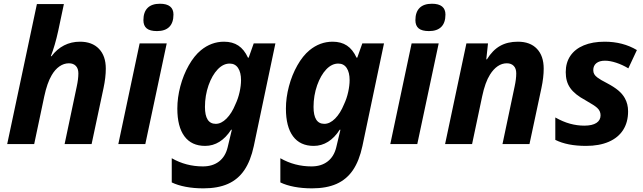

<svg xmlns="http://www.w3.org/2000/svg" viewBox="-20 -782 3492 1042"><path d="M180.2 -759.8H326.7L295.9 -614.3Q278.3 -533.7 255.9 -477.1H259.8Q288.6 -515.6 327.6 -535.6Q366.7 -555.7 414.1 -555.7Q480 -555.7 517.1 -517.1Q554.2 -478.5 554.2 -409.7Q554.2 -362.3 542 -304.7L477.1 0H330.6L396.5 -312.5Q405.3 -353 405.3 -383.8Q405.3 -410.2 391.6 -424.3Q377.9 -438.5 354 -438.5Q326.7 -438.5 302.5 -421.6Q278.3 -404.8 260.3 -373.5Q235.8 -332 220.2 -258.8L165.5 0H19Z M737.8 -546.4H884.8L768.6 0H622.1ZM758.3 -672.4Q758.3 -716.3 781 -739Q803.7 -761.7 848.1 -761.7Q884.8 -761.7 903.1 -746.8Q921.4 -731.9 921.4 -703.1Q921.4 -658.7 898.7 -636Q876 -613.3 832 -613.3Q793.9 -613.3 776.1 -627.9Q758.3 -642.6 758.3 -672.4Z M912.1 208V76.7Q989.7 121.1 1081.1 121.1Q1133.8 121.1 1168.5 94.5Q1203.1 67.9 1215.3 18.1L1238.3 -78.1H1234.4Q1206.5 -34.7 1170.9 -12.5Q1135.3 9.8 1093.3 9.8Q1019.5 9.8 981 -42.2Q942.4 -94.2 942.4 -192.9Q942.4 -252 958.7 -313.7Q975.1 -375.5 1004.4 -427.2Q1033.7 -479 1070.3 -509.3Q1127 -555.7 1195.8 -555.7Q1241.7 -555.7 1273.4 -534.7Q1305.2 -513.7 1325.7 -469.2H1329.6L1356.9 -546.4H1474.6L1357.4 10.7Q1340.3 90.8 1305.9 141.4Q1271.5 191.9 1216.8 216.1Q1162.1 240.2 1084 240.2Q1032.2 240.2 988.3 231.9Q944.3 223.6 912.1 208ZM1257.8 -216.3Q1272.5 -247.1 1280.3 -282.5Q1288.1 -317.9 1288.1 -347.2Q1288.1 -388.7 1272.2 -412.8Q1256.3 -437 1226.6 -437Q1191.4 -437 1161.4 -405.5Q1131.3 -374 1111.8 -319.3Q1092.3 -263.2 1092.3 -201.7Q1092.3 -109.9 1150.9 -109.9Q1180.7 -109.9 1209.2 -138.4Q1237.8 -167 1257.8 -216.3Z M1501.5 208V76.7Q1579.1 121.1 1670.4 121.1Q1723.1 121.1 1757.8 94.5Q1792.5 67.9 1804.7 18.1L1827.6 -78.1H1823.7Q1795.9 -34.7 1760.3 -12.5Q1724.6 9.8 1682.6 9.8Q1608.9 9.8 1570.3 -42.2Q1531.7 -94.2 1531.7 -192.9Q1531.7 -252 1548.1 -313.7Q1564.5 -375.5 1593.8 -427.2Q1623 -479 1659.7 -509.3Q1716.3 -555.7 1785.2 -555.7Q1831.1 -555.7 1862.8 -534.7Q1894.5 -513.7 1915 -469.2H1918.9L1946.3 -546.4H2064L1946.8 10.7Q1929.7 90.8 1895.3 141.4Q1860.8 191.9 1806.2 216.1Q1751.5 240.2 1673.3 240.2Q1621.6 240.2 1577.6 231.9Q1533.7 223.6 1501.5 208ZM1847.2 -216.3Q1861.8 -247.1 1869.6 -282.5Q1877.4 -317.9 1877.4 -347.2Q1877.4 -388.7 1861.6 -412.8Q1845.7 -437 1815.9 -437Q1780.8 -437 1750.7 -405.5Q1720.7 -374 1701.2 -319.3Q1681.6 -263.2 1681.6 -201.7Q1681.6 -109.9 1740.2 -109.9Q1770 -109.9 1798.6 -138.4Q1827.1 -167 1847.2 -216.3Z M2213.9 -546.4H2360.8L2244.6 0H2098.1ZM2234.4 -672.4Q2234.4 -716.3 2257.1 -739Q2279.8 -761.7 2324.2 -761.7Q2360.8 -761.7 2379.2 -746.8Q2397.5 -731.9 2397.5 -703.1Q2397.5 -658.7 2374.8 -636Q2352.1 -613.3 2308.1 -613.3Q2270 -613.3 2252.2 -627.9Q2234.4 -642.6 2234.4 -672.4Z M2511.2 -546.4H2628.4L2619.1 -460H2622.6Q2653.3 -509.8 2693.8 -532.7Q2734.4 -555.7 2790.5 -555.7Q2857.4 -555.7 2894 -517.1Q2930.7 -478.5 2930.7 -409.7Q2930.7 -362.3 2918.5 -304.7L2853.5 0H2707L2772.9 -312.5Q2781.7 -353 2781.7 -383.8Q2781.7 -410.2 2768.1 -424.3Q2754.4 -438.5 2730.5 -438.5Q2704.1 -438.5 2680.9 -422.6Q2657.7 -406.7 2639.2 -377Q2612.8 -335.4 2596.7 -258.8L2542 0H2395.5Z M2993.7 -22.9V-144.5Q3035.2 -121.1 3073.7 -110.6Q3112.3 -100.1 3150.9 -100.1Q3193.8 -100.1 3216.6 -114.7Q3239.3 -129.4 3239.3 -156.2Q3239.3 -180.2 3220.7 -196.8Q3208 -209 3156.7 -238.3Q3100.1 -268.6 3075.2 -303.7Q3062 -322.3 3056.2 -343.5Q3050.3 -364.7 3050.3 -390.6Q3050.3 -441.9 3075.4 -479Q3100.6 -516.1 3148.2 -535.9Q3195.8 -555.7 3261.7 -555.7Q3360.4 -555.7 3436.5 -510.3L3390.1 -411.1Q3357.4 -430.7 3323.7 -441.7Q3290 -452.6 3263.2 -452.6Q3233.4 -452.6 3216.6 -439.2Q3199.7 -425.8 3199.7 -401.4Q3199.7 -388.7 3205.1 -379.4Q3210.4 -370.1 3222.2 -361.3Q3238.8 -348.6 3274.4 -330.6Q3312.5 -310.5 3335.4 -291.3Q3358.4 -272 3371.1 -249Q3388.7 -217.8 3388.7 -177.7Q3388.7 -118.7 3361.8 -76.7Q3335 -34.7 3283.7 -12.5Q3232.4 9.8 3160.2 9.8Q3058.6 9.8 2993.7 -22.9Z"/></svg>

Font: Viking Open Sans
Style: Bold Italic
Weight: 700
Italic angle: -12°
Foundry: Ascender Corporation
Version: Version 2.000